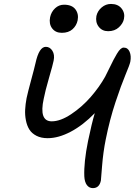

<svg xmlns="http://www.w3.org/2000/svg" viewBox="-20 -926 690 984"><path d="M534.2 -766.1Q503.4 -766.1 485.8 -789.1Q468.3 -812 474.1 -844.2Q480 -870.1 501 -887.9Q522 -905.8 548.8 -905.8Q584.5 -905.8 603 -882.6Q621.6 -859.4 615.2 -829.1Q610.8 -806.2 589.4 -786.1Q567.9 -766.1 534.2 -766.1ZM296.9 -757.8Q264.2 -757.8 247.1 -780.8Q230 -803.7 236.8 -837.9Q242.7 -865.2 262.2 -883.5Q281.7 -901.9 308.1 -901.9Q348.6 -901.9 366.5 -878.2Q384.3 -854.5 377.9 -821.8Q372.1 -794.4 351.6 -776.1Q331.1 -757.8 296.9 -757.8ZM456.1 38.1Q437 38.1 425.3 22.5Q413.6 6.8 412.1 -22Q409.2 -94.2 431.2 -203.1Q450.2 -294.4 465.8 -346.2Q406.2 -284.7 343 -251.2Q279.8 -217.8 224.1 -217.8Q190.9 -217.8 167 -230Q143.1 -242.2 130.6 -262Q118.2 -281.7 112.8 -309.1Q107.4 -336.4 108.9 -364.3Q110.4 -392.1 116.2 -422.9Q122.6 -453.1 139.2 -514.2Q155.8 -575.2 162.1 -603Q180.2 -686 214.8 -686Q235.8 -686 248.5 -665.8Q261.2 -645.5 254.9 -615.2Q251.5 -596.7 231.4 -527.6Q211.4 -458.5 204.1 -419.9Q178.7 -304.2 245.1 -304.2Q290 -304.2 345.2 -341.1Q400.4 -377.9 445.1 -429.2Q489.7 -480.5 519 -533.2Q527.3 -549.3 540.8 -577.1Q554.2 -605 561.8 -619.4Q569.3 -633.8 579.3 -650.6Q589.4 -667.5 597.7 -674.8Q606 -682.1 613.8 -682.1Q635.3 -682.1 644.3 -660.6Q653.3 -639.2 647.9 -609.9Q645 -594.7 623 -542.5Q601.1 -490.2 571.8 -402.1Q542.5 -314 522 -211.9Q508.8 -146.5 503.2 -75.7Q497.6 -4.9 497.1 -1Q489.3 38.1 456.1 38.1Z"/></svg>

Font: Shantell Sans Bouncy
Style: Italic
Weight: 400
Italic angle: -11.31°
Designer: Stephen Nixon, Anya Danilova, Shantell Martin
Foundry: Arrow Type
Version: Version 1.006;[9816181b4]